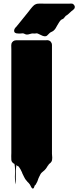

<svg xmlns="http://www.w3.org/2000/svg" viewBox="-20 -941 449 1101"><path d="M279 -29Q279 -24 277 -18Q277 -18 275 -14L274 -13Q273 -10 267.5 -5.5Q262 -1 261 0L260 1Q260 2 259.5 2Q259 2 259 3Q257 8 255 8Q251 14 247.5 20Q244 26 239 31Q235 36 229.5 40Q224 44 219 49Q214 54 211 60Q210 63 208.5 65.5Q207 68 206 70Q199 84 197 92Q195 100 186 115Q185 119 179 123Q178 125 175.5 133Q173 141 167 140Q165 140 162.5 136.5Q160 133 159 132Q156 127 154 122Q152 117 148 113Q146 111 145 109Q141 106 136 100Q135 98 133.5 96Q132 94 130 93Q123 84 118 73.5Q113 63 108 53Q107 50 106 47Q105 44 103 41L97 29Q90 17 82 9Q82 12 80 12Q79 12 78 9.5Q77 7 76 6Q76 5 75.5 4.5Q75 4 75 4Q72 14 71 34.5Q70 55 70.5 75.5Q71 96 71 108Q71 120 70 113Q64 90 66 57.5Q68 25 63 -1Q61 -2 59.5 -3Q58 -4 56 -5Q45 -14 45 -25Q44 -35 44.5 -45Q45 -55 45 -64V-659Q45 -669 44.5 -680Q44 -691 50 -699L56 -705Q63 -710 72 -710H239Q244 -710 249.5 -710.5Q255 -711 260 -709Q263 -708 265.5 -706.5Q268 -705 270 -703Q272 -701 274 -697Q278 -692 278 -683V-59Q278 -52 279 -44.5Q280 -37 279 -29ZM404 -913Q413 -903 406 -891Q403 -887 399 -884Q395 -881 391 -878Q385 -873 380 -868Q375 -863 369 -858Q367 -856 363.5 -854Q360 -852 357 -850Q353 -846 350 -841.5Q347 -837 342 -833Q339 -831 335.5 -830Q332 -829 330 -827Q323 -820 318 -811.5Q313 -803 308 -795Q304 -787 299 -779Q294 -771 287 -765Q282 -761 276 -758.5Q270 -756 265 -752Q258 -746 252 -739Q246 -732 235 -733Q226 -734 218 -738.5Q210 -743 202 -746Q200 -747 196.5 -748.5Q193 -750 191 -750Q189 -750 187 -749.5Q185 -749 183 -749Q177 -748 171 -749Q165 -750 159 -748Q153 -747 147.5 -745Q142 -743 136 -743Q129 -742 122.5 -746Q116 -750 108 -750Q107 -750 104.5 -749.5Q102 -749 100 -749Q96 -748 89.5 -748.5Q83 -749 73 -750Q72 -750 72 -751Q69 -751 67 -753Q66 -753 65 -754Q59 -761 62 -771Q64 -777 66 -779Q70 -785 73 -787L95 -814L141 -871Q149 -881 157 -891.5Q165 -902 175 -911Q177 -913 181 -915Q191 -920 198 -920Q207 -921 216.5 -920.5Q226 -920 235 -920H377Q381 -920 385.5 -920.5Q390 -921 394 -920Q400 -919 403 -914Q404 -914 404 -913.5Q404 -913 404 -913Z"/></svg>

Font: Rubik Wet Paint
Style: Regular
Weight: 400
Designer: Hubert and Fischer, NaN
Foundry: Hubert and Fischer, NaN
Version: Version 2.200